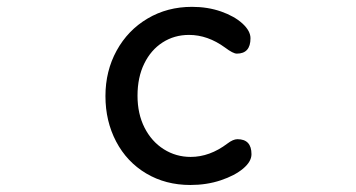

<svg xmlns="http://www.w3.org/2000/svg" viewBox="-20 -519 1040 561"><path d="M711.9 -407.2Q711.9 -362.3 671.9 -362.3Q661.1 -362.3 637.7 -379.9Q586.9 -417 532.2 -417Q489.3 -417 455.1 -395Q420.9 -373 401.4 -333Q381.8 -293 381.8 -239.3Q381.8 -186.5 402.3 -146Q422.9 -105.5 458.5 -83Q494.1 -60.5 537.1 -60.5Q592.8 -60.5 644.5 -99.6Q661.1 -112.3 673.8 -112.3Q714.8 -112.3 714.8 -68.4Q714.8 -46.9 690.4 -26.4Q666 -5.9 625 7.8Q584 21.5 536.1 21.5Q463.9 21.5 407.2 -12.2Q350.6 -45.9 319.3 -105.5Q288.1 -165 288.1 -238.3Q288.1 -311.5 320.8 -371.1Q353.5 -430.7 411.1 -464.8Q468.8 -499 541 -499Q586.9 -499 626 -485.4Q665 -471.7 688.5 -450.2Q711.9 -428.7 711.9 -407.2Z"/></svg>

Font: jf-openhuninn-1.1
Style: Regular
Weight: 400
Designer: [Kosugi Maru]
      Designed by Motoya company      

      [Varela Round]
      Joe Prince(Latin component); Avraham Co
Foundry: justfont CO.,LTD.
Version: 1.1